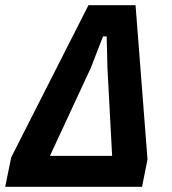

<svg xmlns="http://www.w3.org/2000/svg" viewBox="-30 -718 661 738"><path d="M-10 0 13 -113 310 -698H491L537 -105L516 0ZM401 -119 383 -457 380 -578H366L319 -457L162 -119Z"/></svg>

Font: IBM Plex Sans Condensed
Style: Bold Italic
Weight: 700
Width: 3
Italic angle: -11.31°
Designer: Mike Abbink, Paul van der Laan, Pieter van Rosmalen
Foundry: Bold Monday
Version: Version 3.201